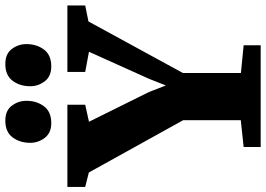

<svg xmlns="http://www.w3.org/2000/svg" viewBox="-184 -860 1022 738"><g transform="rotate(-90 327.0 -491.0)"><path d="M234 -76.5V-298L33 -660.5L-22.5 -674.5V-743H293.5V-674.5L228 -660L342.5 -429L367.5 -364.5L393 -429L497 -660L419.5 -674.5V-743H675V-674.5L613.5 -662L415.5 -299V-76L522 -65.5V0H131V-65.5ZM222.5 -805Q185 -805 166 -830Q147 -855 147 -886Q147 -925.5 168 -953.5Q189 -981.5 231.5 -981.5H232.5Q271 -981.5 289.8 -956.5Q308.5 -931.5 308.5 -900.5Q308.5 -861 287.5 -833Q266.5 -805 223.5 -805ZM440.5 -805Q402.5 -805 383.5 -830Q364.5 -855 364.5 -886Q364.5 -925.5 385.5 -953.5Q406.5 -981.5 449.5 -981.5H450.5Q489 -981.5 507.8 -956.5Q526.5 -931.5 526.5 -900.5Q526.5 -861 505.5 -833Q484.5 -805 441.5 -805Z"/></g></svg>

Font: Merriweather 20pt Black
Style: Regular
Weight: 900
Version: Version 2.100